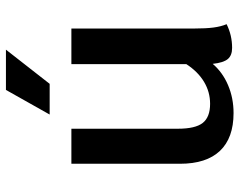

<svg xmlns="http://www.w3.org/2000/svg" viewBox="-102 -714 826 663"><g transform="rotate(-90 311.5 -383.0)"><path d="M559 -14Q521 5 477 5Q451 5 438.5 -10Q426 -25 422 -62Q393 -28 348.5 -9Q304 10 252 10Q166 10 121.5 -37Q77 -84 77 -175V-550H198V-182Q198 -122 218 -96.5Q238 -71 284 -71Q325 -71 360 -92Q395 -113 421 -153V-550H544V-126Q544 -85 547.5 -59Q551 -33 559 -14ZM332 -776H471L353 -625H247Z"/></g></svg>

Font: Krub SemiBold
Style: Regular
Weight: 600
Version: Version 1.000; ttfautohint (v1.6)